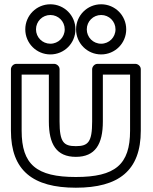

<svg xmlns="http://www.w3.org/2000/svg" viewBox="-20 -836 712 896"><path d="M215 -766C252.2 -766 282 -736.2 282 -699C282 -661.8 252.2 -632 215 -632C177.8 -632 148 -661.8 148 -699C148 -736.2 177.8 -766 215 -766ZM215 -816C150.2 -816 98 -763.8 98 -699C98 -634.2 150.2 -582 215 -582C279.8 -582 332 -634.2 332 -699C332 -763.8 279.8 -816 215 -816ZM452 -766C489.2 -766 519 -736.2 519 -699C519 -661.8 489.2 -632 452 -632C414.8 -632 385 -661.8 385 -699C385 -736.2 414.8 -766 452 -766ZM452 -816C387.2 -816 335 -763.8 335 -699C335 -634.2 387.2 -582 452 -582C516.8 -582 569 -634.2 569 -699C569 -763.8 516.8 -816 452 -816ZM31 -513V-226C31 -39.9 133.9 40 334 40C534.1 40 637 -39.9 637 -226V-513C637 -528.1 622.7 -538 612 -538H435C419.9 -538 410 -523.7 410 -513V-269C410 -172.6 391.2 -154 334 -154C276.8 -154 258 -172.6 258 -269V-513C258 -528.1 243.7 -538 233 -538H56C40.9 -538 31 -523.7 31 -513ZM81 -488H208V-269C208 -163.4 243.2 -104 334 -104C424.8 -104 460 -163.4 460 -269V-488H587V-226C587 -68.1 517.9 -10 334 -10C150.1 -10 81 -68.1 81 -226Z"/></svg>

Font: Hussar Ekologiczny
Style: Regular
Weight: 400
Foundry: Cannot Into Space Fonts
Version: Version 0.97